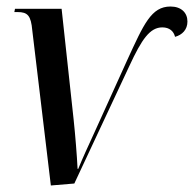

<svg xmlns="http://www.w3.org/2000/svg" viewBox="-20 -563 595 589"><path d="M79 -470 136 6 208 0 377 -361C415 -443 440 -479 478 -479C500 -479 513 -467 517 -450C539 -456 555 -472 555 -497C555 -524 536 -543 503 -543C444 -543 421 -489 370 -378L268 -153C251 -116 233 -77 220 -45H218C216 -86 211 -148 206 -195L169 -536H26L24 -526H34C65 -526 75 -515 79 -470Z"/></svg>

Font: Noto Serif Display Condensed Medium
Style: Italic
Weight: 500
Width: 3
Italic angle: -12°
Designer: Monotype Design Team
Foundry: Monotype Imaging Inc.
Version: Version 2.009